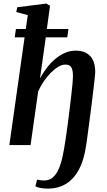

<svg xmlns="http://www.w3.org/2000/svg" viewBox="-20 -838 617 1109"><path d="M258.5 251.5Q235.5 251.5 215.8 248.2Q196 245 184.5 238L194 199.5Q204 202 213.8 203.2Q223.5 204.5 234 204.5Q265.5 204.5 286 186.2Q306.5 168 320 136Q333.5 104 342.2 62Q351 20 358 -27Q360 -39.5 364 -67.8Q368 -96 372.8 -133Q377.5 -170 382.5 -210.2Q387.5 -250.5 391.8 -288.2Q396 -326 398.8 -354.5Q401.5 -383 401.5 -396.5Q401.5 -422.5 397 -437.2Q392.5 -452 382.8 -458.5Q373 -465 357 -465Q338.5 -465 316.8 -452.2Q295 -439.5 273.2 -417.5Q251.5 -395.5 232.8 -368Q214 -340.5 200.5 -310.5L156.5 0H34L122 -622.5H65L72 -670.5H129L140.5 -750.5L74 -768.5L79.5 -796L247 -817.5L269 -804.5L250.5 -670.5H375.5L368.5 -622.5H244.5L211 -385Q228 -416.5 249.8 -445.2Q271.5 -474 298 -496.5Q324.5 -519 354.5 -532.2Q384.5 -545.5 417.5 -545.5Q470.5 -545.5 500.5 -514.8Q530.5 -484 530 -419Q529.5 -409.5 526.2 -379.2Q523 -349 518 -306.8Q513 -264.5 507 -217.8Q501 -171 495.2 -127.2Q489.5 -83.5 485 -50.8Q480.5 -18 478.5 -4Q466 86.5 435 142.8Q404 199 359 225.2Q314 251.5 258.5 251.5Z"/></svg>

Font: Merriweather 72pt SemiBold
Style: Italic
Weight: 600
Italic angle: -7.8°
Version: Version 2.101